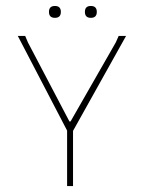

<svg xmlns="http://www.w3.org/2000/svg" viewBox="-20 -627 487 647"><path d="M206.1 0H226.1V-186L404.8 -505.9H379.9L370.1 -483.9L217.8 -217.8H213.9L74.2 -483.9L64.9 -505.9H40L206.1 -187ZM165 -566.9Q145 -566.9 145 -586.9Q145 -606.9 165 -606.9Q185.1 -606.9 185.1 -586.9Q185.1 -566.9 165 -566.9ZM286.1 -566.9Q266.1 -566.9 266.1 -586.9Q266.1 -606.9 286.1 -606.9Q306.2 -606.9 306.2 -586.9Q306.2 -566.9 286.1 -566.9Z"/></svg>

Font: Datalegreya
Style: Thin
Weight: 250
Designer: Figs Lab
Foundry: Figs Lab
Version: Version 1.002;PS 001.002;hotconv 1.0.70;makeotf.lib2.5.58329